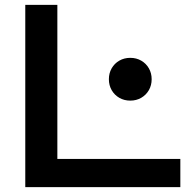

<svg xmlns="http://www.w3.org/2000/svg" viewBox="-20 -770 777 790"><path d="M216 -750V-59L157 -116H722V0H84V-750ZM516 -356Q491 -356 471 -367.5Q451 -379 439.5 -399Q428 -419 428 -444Q428 -469 439.5 -489Q451 -509 471 -520.5Q491 -532 516 -532Q541 -532 561 -520.5Q581 -509 592.5 -489Q604 -469 604 -444Q604 -419 592.5 -399Q581 -379 561 -367.5Q541 -356 516 -356Z"/></svg>

Font: Bounded
Style: Regular
Weight: 400
Designer: Vlad Churkin
Version: Version 1.0